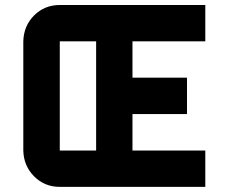

<svg xmlns="http://www.w3.org/2000/svg" viewBox="-20 -728 891 748"><path d="M354.5 -141.6V-566.9H212.9V-141.6ZM779.8 -566.9H496.1V-425.3H708.5V-283.7H496.1V-141.6H779.8V0H212.9Q153.8 0 113 -40.8Q72.3 -81.5 70.8 -141.6V-566.9Q72.3 -627.4 113 -668Q153.8 -708.5 212.9 -708.5H779.8Z"/></svg>

Font: Blazma
Style: Regular
Weight: 400
Designer: GGBotNet
Version: 1.00